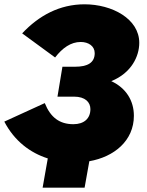

<svg xmlns="http://www.w3.org/2000/svg" viewBox="-26 -736 683 892"><path d="M172 136H367L389 13C504 -7 596 -82 596 -198C596 -268 560 -327 491 -359C585 -397 621 -475 621 -537C621 -649 494 -716 367 -716C251 -716 155 -664 77 -581L230 -469C264 -513 303 -541 349 -541C385 -541 414 -522 414 -489C414 -444 380 -426 323 -426H264L241 -287H318C370 -287 394 -261 394 -229C394 -186 365 -159 315 -159C251 -159 209 -190 182 -257L-6 -171C41 -81 114 -26 196 0Z"/></svg>

Font: Fixel Display Black
Style: Italic
Weight: 900
Italic angle: -10°
Designer: AlfaBravo + MacPaw
Foundry: Kyrylo Tkachov, Marchela Mozhyna, Serhii Makarenko, Maria Weinstein, Zakhar Kryvoshyya
Version: Version 1.210;Glyphs 3.2 (3217)